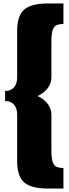

<svg xmlns="http://www.w3.org/2000/svg" viewBox="-20 -820 400 1120"><path d="M350.1 -799.8V-680.2Q307.6 -680.2 293.7 -658.7Q279.8 -637.2 279.8 -580.1V-370.1Q279.8 -300.3 200.2 -259.8Q279.8 -219.2 279.8 -149.9V60.1Q279.8 117.2 293.7 138.7Q307.6 160.2 350.1 160.2V279.8H259.8Q161.6 279.8 120.8 243.9Q80.1 208 80.1 120.1V-149.9Q80.1 -173.3 73.2 -190.4Q66.4 -207.5 55.9 -215.3Q45.4 -223.1 36.4 -226.6Q27.3 -230 20 -230H9.8V-290H20Q27.3 -290 36.4 -293.5Q45.4 -296.9 55.9 -304.7Q66.4 -312.5 73.2 -329.6Q80.1 -346.7 80.1 -370.1V-640.1Q80.1 -728 120.8 -763.9Q161.6 -799.8 259.8 -799.8Z"/></svg>

Font: Mikodacs
Style: Regular
Weight: 400
Designer: gluk (gluksza@wp.pl)
Foundry: gluk (gluksza@wp.pl)
Version: Version 0.28